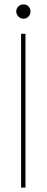

<svg xmlns="http://www.w3.org/2000/svg" viewBox="-20 -854 213 874"><path d="M76 0V-700H96V0ZM87 -769Q73 -769 63.5 -779Q54 -789 54 -802Q54 -815 63.5 -824.5Q73 -834 87 -834Q101 -834 110 -824.5Q119 -815 119 -802Q119 -789 110 -779Q101 -769 87 -769Z"/></svg>

Font: DM Sans 16pt Thin
Style: Regular
Weight: 250
Version: Version 4.004;gftools[0.9.30]